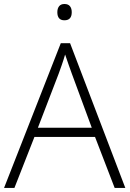

<svg xmlns="http://www.w3.org/2000/svg" viewBox="-20 -930 641 950"><path d="M547.4 0 450.2 -252.4H150.4L51.3 0H0L280.8 -716.3H326.7L600.1 0ZM434.1 -297.9 335.4 -565.4Q329.6 -580.6 320.1 -608.2Q310.5 -635.7 302.2 -660.2Q294.9 -634.8 285.9 -609.1Q276.9 -583.5 270 -564.5L167.5 -297.9ZM298.8 -910.2Q317.4 -910.2 326.2 -899.2Q335 -888.2 335 -869.6Q335 -829.6 298.8 -829.6Q263.7 -829.6 263.7 -869.6Q263.7 -888.2 272.5 -899.2Q281.2 -910.2 298.8 -910.2Z"/></svg>

Font: Open Sans Light
Style: Regular
Weight: 300
Designer: Monotype Design Team
Foundry: Monotype Imaging Inc.
Version: Version 3.000; ttfautohint (v1.8.4)